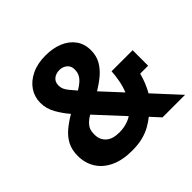

<svg xmlns="http://www.w3.org/2000/svg" viewBox="-178 -887 1077 1077"><g transform="rotate(-45 360.5 -349.0)"><path d="M539 0 488 -56H486Q465 -39 437 -23Q409 -7 372.5 2.5Q336 12 287 12Q210 12 157 -13.5Q104 -39 77 -83Q50 -127 50 -183Q50 -231 68 -265.5Q86 -300 118 -327Q150 -354 190 -377Q161 -410 136.5 -452.5Q112 -495 112 -543Q112 -589 137.5 -627Q163 -665 210 -687.5Q257 -710 321 -710Q378 -710 423.5 -691.5Q469 -673 495.5 -637Q522 -601 522 -550Q522 -506 503 -472.5Q484 -439 452.5 -412.5Q421 -386 383 -363L491 -246Q504 -278 511 -314Q518 -350 520 -385H687V-262H624Q616 -231 604.5 -203Q593 -175 579 -151L718 0ZM317 -597Q290 -597 271.5 -582Q253 -567 253 -540V-536Q253 -523 258.5 -510Q264 -497 277 -481Q290 -465 310 -442Q334 -456 349.5 -470Q365 -484 373 -500Q381 -516 381 -536V-540Q381 -558 372.5 -570.5Q364 -583 349.5 -590Q335 -597 317 -597ZM309 -111Q329 -111 347 -114.5Q365 -118 381 -124Q397 -130 410 -139L263 -298Q241 -285 227 -271Q213 -257 207 -242Q201 -227 201 -209V-199Q201 -161 228 -136Q255 -111 309 -111Z"/></g></svg>

Font: IBM Plex Sans
Style: Bold
Weight: 700
Designer: Mike Abbink, Paul van der Laan, Pieter van Rosmalen
Foundry: Bold Monday
Version: Version 3.201